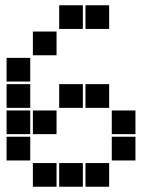

<svg xmlns="http://www.w3.org/2000/svg" viewBox="-20 -715 640 730"><path d="M206 -695Q205 -695 205 -695Q205 -695 205 -694V-606Q205 -605 205 -605Q205 -605 206 -605H294Q295 -605 295 -605Q295 -605 295 -606V-694Q295 -695 295 -695Q295 -695 294 -695ZM306 -695Q305 -695 305 -695Q305 -695 305 -694V-606Q305 -605 305 -605Q305 -605 306 -605H394Q395 -605 395 -605Q395 -605 395 -606V-694Q395 -695 395 -695Q395 -695 394 -695ZM106 -595Q105 -595 105 -595Q105 -595 105 -594V-506Q105 -505 105 -505Q105 -505 106 -505H194Q195 -505 195 -505Q195 -505 195 -506V-594Q195 -595 195 -595Q195 -595 194 -595ZM6 -495Q5 -495 5 -495Q5 -495 5 -494V-406Q5 -405 5 -405Q5 -405 6 -405H94Q95 -405 95 -405Q95 -405 95 -406V-494Q95 -495 95 -495Q95 -495 94 -495ZM6 -395Q5 -395 5 -395Q5 -395 5 -394V-306Q5 -305 5 -305Q5 -305 6 -305H94Q95 -305 95 -305Q95 -305 95 -306V-394Q95 -395 95 -395Q95 -395 94 -395ZM206 -395Q205 -395 205 -395Q205 -395 205 -394V-306Q205 -305 205 -305Q205 -305 206 -305H294Q295 -305 295 -305Q295 -305 295 -306V-394Q295 -395 295 -395Q295 -395 294 -395ZM306 -395Q305 -395 305 -395Q305 -395 305 -394V-306Q305 -305 305 -305Q305 -305 306 -305H394Q395 -305 395 -305Q395 -305 395 -306V-394Q395 -395 395 -395Q395 -395 394 -395ZM6 -295Q5 -295 5 -295Q5 -295 5 -294V-206Q5 -205 5 -205Q5 -205 6 -205H94Q95 -205 95 -205Q95 -205 95 -206V-294Q95 -295 95 -295Q95 -295 94 -295ZM106 -295Q105 -295 105 -295Q105 -295 105 -294V-206Q105 -205 105 -205Q105 -205 106 -205H194Q195 -205 195 -205Q195 -205 195 -206V-294Q195 -295 195 -295Q195 -295 194 -295ZM406 -295Q405 -295 405 -295Q405 -295 405 -294V-206Q405 -205 405 -205Q405 -205 406 -205H494Q495 -205 495 -205Q495 -205 495 -206V-294Q495 -295 495 -295Q495 -295 494 -295ZM6 -195Q5 -195 5 -195Q5 -195 5 -194V-106Q5 -105 5 -105Q5 -105 6 -105H94Q95 -105 95 -105Q95 -105 95 -106V-194Q95 -195 95 -195Q95 -195 94 -195ZM406 -195Q405 -195 405 -195Q405 -195 405 -194V-106Q405 -105 405 -105Q405 -105 406 -105H494Q495 -105 495 -105Q495 -105 495 -106V-194Q495 -195 495 -195Q495 -195 494 -195ZM106 -95Q105 -95 105 -95Q105 -95 105 -94V-6Q105 -5 105 -5Q105 -5 106 -5H194Q195 -5 195 -5Q195 -5 195 -6V-94Q195 -95 195 -95Q195 -95 194 -95ZM206 -95Q205 -95 205 -95Q205 -95 205 -94V-6Q205 -5 205 -5Q205 -5 206 -5H294Q295 -5 295 -5Q295 -5 295 -6V-94Q295 -95 295 -95Q295 -95 294 -95ZM306 -95Q305 -95 305 -95Q305 -95 305 -94V-6Q305 -5 305 -5Q305 -5 306 -5H394Q395 -5 395 -5Q395 -5 395 -6V-94Q395 -95 395 -95Q395 -95 394 -95Z"/></svg>

Font: Doto Black
Style: Regular
Weight: 900
Monospace: yes
Version: Version 1.000